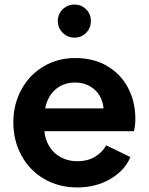

<svg xmlns="http://www.w3.org/2000/svg" viewBox="-20 -810 652 842"><path d="M38.5 -273Q38.5 -352.8 73.9 -417.4Q109.2 -482 171.2 -518.8Q233.2 -555.5 309.2 -555.5Q390.8 -555.5 450.5 -520.2Q510.2 -485 541.9 -424.1Q573.5 -363.2 573.5 -290Q573.5 -256 567.2 -234.5H147.2V-334.5H492.8L430.5 -288Q440 -332.8 426.6 -369.4Q413.2 -406 382 -427Q350.8 -448 309.2 -448Q267.5 -448 235.4 -426.9Q203.2 -405.8 187.2 -366Q171.2 -326.2 174.8 -272Q170.5 -222 188 -183.8Q205.5 -145.5 240.2 -124.2Q275 -103 320.2 -103Q363.2 -103 395.1 -121.6Q427 -140.2 446 -172.5L552 -121.2Q526.8 -62 463.8 -25Q400.8 12 318.8 12Q237.2 12 173.2 -25.6Q109.2 -63.2 73.9 -128.5Q38.5 -193.8 38.5 -273ZM233.5 -718Q233.5 -748.3 254.9 -769.2Q276.2 -790 306.5 -790Q336.8 -790 357.7 -769.2Q378.5 -748.3 378.5 -718Q378.5 -687 357.7 -666Q336.8 -645 306.5 -645Q276.2 -645 254.9 -666.4Q233.5 -687.8 233.5 -718Z"/></svg>

Font: Trafiko Sans Variable
Style: Regular
Weight: 400
Designer: Gumpita Rahayu / Trafiko
Foundry: Tokotype / Trafiko
Version: Version 0.001;FEAKit 1.0